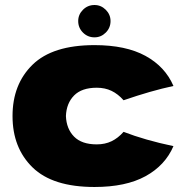

<svg xmlns="http://www.w3.org/2000/svg" viewBox="-20 -736 747 766"><path d="M366 -160Q399 -160 425 -172.5Q451 -185 473 -210Q558 -177 672 -153Q639 -76 560.5 -33Q482 10 357 10Q190 10 110 -68Q30 -146 30 -273Q30 -400 110 -478Q190 -556 357 -556Q482 -556 560.5 -513Q639 -470 672 -393Q583 -374 473 -336Q451 -361 425 -373.5Q399 -386 366 -386Q306 -386 275.5 -355Q245 -324 243 -273Q245 -222 275.5 -191Q306 -160 366 -160ZM292 -652Q292 -678 311 -697Q330 -716 357 -716Q383 -716 402 -697Q421 -678 421 -652Q421 -625 402 -606Q383 -587 357 -587Q330 -587 311 -606Q292 -625 292 -652Z"/></svg>

Font: Mantou Sans
Style: Regular
Weight: 400
Designer: Mant0u / artakana
Foundry: Mant0u / artakana
Version: Version 1.001;October 22, 2023;FontCreator 14.0.0.2901 64-bi